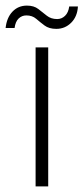

<svg xmlns="http://www.w3.org/2000/svg" viewBox="-64 -665 298 685"><path d="M63 0V-496H108V0ZM137 -562Q111 -562 95 -574Q79 -586 65 -598Q51 -610 30 -610Q14 -610 2.5 -599Q-9 -588 -12 -565H-44Q-40 -602 -19.5 -623.5Q1 -645 32 -645Q57 -645 72.5 -633Q88 -621 103 -609Q118 -597 140 -597Q156 -597 168 -608.5Q180 -620 183 -642H214Q212 -606 190 -584Q168 -562 137 -562Z"/></svg>

Font: DM Sans 28pt ExtraLight
Style: Regular
Weight: 250
Version: Version 4.004;gftools[0.9.30]